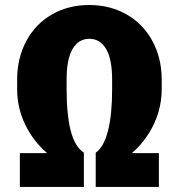

<svg xmlns="http://www.w3.org/2000/svg" viewBox="-20 -740 714 760"><path d="M358.9 -135.7Q390.6 -157.2 407.2 -221.2Q423.8 -285.2 423.8 -386.2V-425.3Q423.8 -505.9 400.1 -546.1Q376.5 -586.4 333.5 -586.4Q291 -586.4 267.3 -546.1Q243.7 -505.9 243.7 -425.3V-387.7Q243.7 -284.2 260.3 -221.2Q276.9 -158.2 312 -135.7V0H58.6V-133.8H166.5Q111.3 -181.6 79.8 -246.8Q48.3 -312 47.9 -384.8V-424.3Q47.9 -509.8 84 -577.4Q120.1 -645 185.3 -682.6Q250.5 -720.2 333.5 -720.2Q415 -720.2 480.2 -683.3Q545.4 -646.5 582.3 -579.6Q619.1 -512.7 620.1 -429.2V-387.7Q620.1 -295.4 570.8 -214.8Q542.5 -168.9 502 -133.8H608.9V0H358.9Z"/></svg>

Font: Vazir Black FD-UI
Style: Black-FD-UI
Weight: 900
Designer: Saber Rastikerdar
Foundry: Saber Rastikerdar
Version: Version 30.0.0